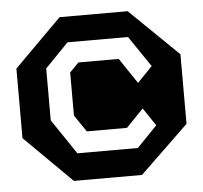

<svg xmlns="http://www.w3.org/2000/svg" viewBox="-45 -626 690 653"><g transform="rotate(-5 300.0 -299.5)"><path d="M201 -491.5H407.5L479 -386L428 -333L369.5 -420H232L201 -388.5V-241.5L240 -184H377L436 -245L477 -184L408 -112.5H201.5L121 -232V-409ZM181.5 -579 20 -417.5V-180L181.5 -20H414L580 -180V-417.5L414 -579Z"/></g></svg>

Font: Kode Mono
Style: Regular
Weight: 400
Monospace: yes
Designer: Isa Ozler
Foundry: Kadena LLC
Version: Version 1.000;gftools[0.9.28]